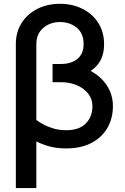

<svg xmlns="http://www.w3.org/2000/svg" viewBox="-20 -753 645 988"><path d="M320.3 10.7Q269.5 10.7 231.2 -0.5Q192.9 -11.7 167 -25.4V214.8H61.5V-525.9Q61.5 -587.9 91.3 -634.8Q121.1 -681.6 172.4 -707.5Q223.6 -733.4 288.6 -733.4Q353 -733.4 404.5 -707.5Q456.1 -681.6 485.8 -634.8Q515.6 -587.9 515.6 -525.9Q515.6 -476.6 497.3 -442.6Q479 -408.7 446.3 -388.2Q499 -359.9 530 -313Q561 -266.1 561 -207Q561 -143.6 532.5 -94.5Q503.9 -45.4 450.2 -17.3Q396.5 10.7 320.3 10.7ZM250.5 -423.8H293.5Q347.2 -423.8 378.7 -450.2Q410.2 -476.6 410.2 -525.9Q410.2 -582 374.5 -610.8Q338.9 -639.6 288.6 -639.6Q237.8 -639.6 202.4 -609.1Q167 -578.6 167 -525.9V-135.7Q178.2 -127 200.2 -114.5Q222.2 -102.1 252.7 -92.5Q283.2 -83 320.3 -83Q387.7 -83 421.6 -117.7Q455.6 -152.3 455.6 -207Q455.6 -243.2 433.8 -271Q412.1 -298.8 375.2 -314.5Q338.4 -330.1 293.5 -330.1H250.5Z"/></svg>

Font: Giphurs Medium
Style: Regular
Weight: 500
Version: Version 0.920; ttfautohint (v1.8.4.7-5d5b)